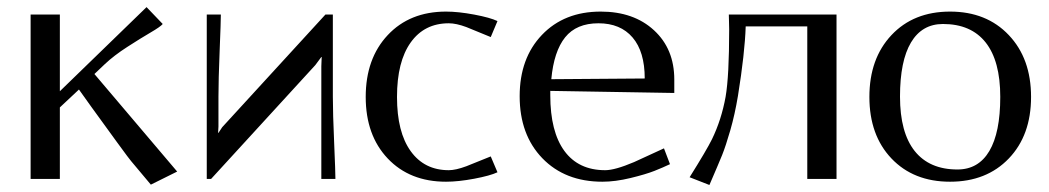

<svg xmlns="http://www.w3.org/2000/svg" viewBox="-20 -508 2979 545"><path d="M66.9 0V-466.8H149.9V-249L396 -487.8L441.9 -439.9Q435.5 -432.1 407.5 -415.8Q379.4 -399.4 341.6 -375Q303.7 -350.6 277.8 -326.2L248 -297.9L482.9 -21L408.2 16.1L352.1 -50.8Q349.1 -53.7 312 -104.5Q274.9 -155.3 239.3 -204.6L204.1 -253.9L149.9 -203.1V0Z M924.8 -466.8V-233.9Q924.8 -186.5 928.5 -102.8Q932.1 -19 932.1 0H892.1V-235.8V-319.8L893.1 -346.2H892.1L875 -323.2L579.1 0H566.9V-466.8H606.9Q606.9 -447.3 603.5 -364.3Q600.1 -281.2 600.1 -233.9V-148.9L599.1 -130.9H600.1L610.8 -147L903.8 -466.8Z M1246.1 -475.1Q1280.8 -475.1 1326.2 -466.6Q1371.6 -458 1392.1 -448.2L1373 -402.8L1303.7 -431.2Q1274.9 -441.9 1253.9 -441.9Q1184.6 -441.9 1145.8 -387.5Q1106.9 -333 1106.9 -232.9Q1106.9 -132.8 1145.8 -78.9Q1184.6 -24.9 1253.9 -24.9Q1273.4 -24.9 1303.7 -36.1L1373 -64L1392.1 -19Q1371.6 -9.3 1326.2 -0.7Q1280.8 7.8 1246.1 7.8Q1143.1 7.8 1080.6 -58.1Q1018.1 -124 1018.1 -232.9Q1018.1 -341.8 1080.6 -408.4Q1143.1 -475.1 1246.1 -475.1Z M1544.9 -283.2 1810.1 -285.2Q1810.1 -361.3 1775.6 -401.6Q1741.2 -441.9 1678.7 -441.9Q1616.2 -441.9 1584.2 -402.1Q1552.2 -362.3 1544.9 -283.2ZM1542 -250V-237.8Q1542 -134.3 1582 -79.6Q1622.1 -24.9 1697.8 -24.9Q1725.6 -24.9 1779.8 -47.9L1864.7 -86.9L1881.8 -42Q1862.3 -32.7 1837.6 -22.9Q1813 -13.2 1769.8 -2.7Q1726.6 7.8 1689.9 7.8Q1584 7.8 1519.5 -58.8Q1455.1 -125.5 1455.1 -234.9Q1455.1 -342.8 1518.3 -408.9Q1581.5 -475.1 1685.1 -475.1Q1778.8 -475.1 1836.4 -422.1Q1894 -369.1 1894 -282.2V-244.1Z M2039.6 -232.9Q2049.8 -292 2049.8 -424.8Q2049.8 -433.6 2049.3 -447.3Q2048.8 -460.9 2048.8 -466.8H2354.5V0H2271.5V-433.1H2096.7Q2094.2 -356.9 2074.7 -235.8Q2065.9 -183.1 2053 -138.2Q2040 -93.3 2029.8 -67.9Q2019.5 -42.5 1993.7 17.1L1937.5 -4.9Q1985.8 -82 2001 -112.8Q2027.8 -168 2039.6 -232.9Z M2697.8 -26.9Q2757.3 -26.9 2788.3 -79.3Q2819.3 -131.8 2819.3 -232.9Q2819.3 -335 2777.8 -387.5Q2736.3 -439.9 2656.7 -439.9Q2597.2 -439.9 2565.9 -387.5Q2534.7 -335 2534.7 -233.9Q2534.7 -131.8 2576.4 -79.3Q2618.2 -26.9 2697.8 -26.9ZM2510.5 -408.4Q2573.2 -475.1 2676.8 -475.1Q2780.3 -475.1 2843.5 -408.4Q2906.7 -341.8 2906.7 -232.9Q2906.7 -124 2843.5 -58.1Q2780.3 7.8 2676.8 7.8Q2573.2 7.8 2510.5 -58.1Q2447.8 -124 2447.8 -232.9Q2447.8 -341.8 2510.5 -408.4Z"/></svg>

Font: Resagokr
Style: Regular
Weight: 500
Designer: gluk
Foundry: gluk
Version: Version 0.95